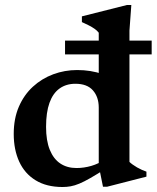

<svg xmlns="http://www.w3.org/2000/svg" viewBox="-20 -737 628 769"><path d="M375.5 -306Q375.5 -348.5 352.2 -375Q329 -401.5 282 -401.5Q245 -401.5 218.5 -382.5Q192 -363.5 178.2 -325.2Q164.5 -287 164.5 -229Q164.5 -173.5 179.5 -136.8Q194.5 -100 221.8 -82Q249 -64 286.5 -64Q316 -64 345.5 -72.5Q375 -81 403 -100V-61Q367.5 -38.5 342.2 -24Q317 -9.5 297.8 -1.5Q278.5 6.5 262.8 9.2Q247 12 230.5 12Q166.5 12 122.8 -14.8Q79 -41.5 57 -89.5Q35 -137.5 35 -200.5Q35 -262 55.5 -309.5Q76 -357 111.8 -389.8Q147.5 -422.5 193.2 -439.5Q239 -456.5 289 -456.5Q316.5 -456.5 341.5 -452.5Q366.5 -448.5 392.8 -439.8Q419 -431 450 -416L375.5 -400V-606Q369 -614.5 359 -621.5Q349 -628.5 336 -635.2Q323 -642 308 -648.5V-671.5L488.5 -717H506L498.5 -614.5V-88.5Q503.5 -83.5 511.5 -77.8Q519.5 -72 529 -66.5Q538.5 -61 548 -56.8Q557.5 -52.5 566.5 -49.5V-29.5L408.5 11H392.5L375.5 -73ZM240.5 -519V-574.5H587.5V-519Z"/></svg>

Font: Newsreader 16pt SemiBold
Style: Regular
Weight: 600
Designer: Hugues Gentile
Foundry: Production Type
Version: Version 1.003